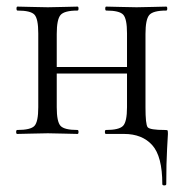

<svg xmlns="http://www.w3.org/2000/svg" viewBox="-20 -406 557 582"><path d="M480 -12Q487 -12 488 -10.5Q489 -9 489 0Q489 2 486.5 45Q484 88 484 152Q484 156 478 156Q472 156 472 152Q472 68 441.5 34Q411 0 356 0H301Q298 0 298 -6Q298 -12 301 -12Q341 -12 353 -24.5Q365 -37 365 -81V-183H152V-81Q152 -37 163.5 -24.5Q175 -12 215 -12Q218 -12 218 -6Q218 0 215 0Q204 0 173 -1Q142 -2 125 -2Q107 -2 75.5 -1Q44 0 32 0Q29 0 29 -6Q29 -12 32 -12Q73 -12 84.5 -24.5Q96 -37 96 -81V-305Q96 -349 84.5 -361.5Q73 -374 33 -374Q30 -374 30 -380Q30 -386 33 -386Q44 -386 75.5 -385Q107 -384 125 -384Q143 -384 173.5 -385Q204 -386 215 -386Q218 -386 218 -380Q218 -374 215 -374Q175 -374 163.5 -360.5Q152 -347 152 -303V-203H365V-305Q365 -349 353.5 -361.5Q342 -374 302 -374Q299 -374 299 -380Q299 -386 302 -386Q313 -386 344.5 -385Q376 -384 394 -384Q412 -384 442.5 -385Q473 -386 484 -386Q487 -386 487 -380Q487 -374 484 -374Q444 -374 432.5 -360.5Q421 -347 421 -303V-81Q421 -29 427.5 -20.5Q434 -12 480 -12Z"/></svg>

Font: Cormorant Infant
Style: Regular
Weight: 400
Designer: Christian Thalmann (Catharsis Fonts)
Version: Version 1.000;PS 002.000;hotconv 1.0.88;makeotf.lib2.5.64775